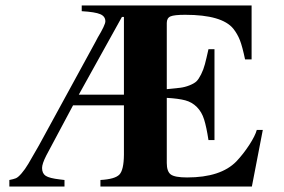

<svg xmlns="http://www.w3.org/2000/svg" viewBox="-20 -682 1040 702"><path d="M347.2 0V-23.9Q400.4 -26.9 416.5 -43.7Q432.6 -60.5 433.1 -116.2V-296.9H247.1L148.9 -112.8Q133.8 -83 133.8 -67.9Q133.8 -47.9 147.2 -39.1Q160.6 -30.3 199.2 -25.9L215.8 -23.9V0H14.2V-23.9Q29.8 -26.9 38.1 -30.3Q46.4 -33.7 58.8 -48.1Q71.3 -62.5 83.7 -83.3Q96.2 -104 122.1 -149.9L330.1 -530.8Q335.4 -540 336.9 -543.9Q365.2 -590.8 365.2 -604Q365.2 -622.1 346.7 -630.1Q328.1 -638.2 278.8 -641.1V-662.1H899.9V-464.8H876Q866.2 -511.7 857.2 -534.9Q848.1 -558.1 833 -577.1Q791.5 -627.9 657.2 -627.9Q617.2 -627.9 603.5 -622.1Q589.8 -616.2 589.8 -598.1V-356Q621.6 -358.9 638.9 -361.1Q656.2 -363.3 673.3 -370.1Q690.4 -377 698.5 -384.8Q706.5 -392.6 715.3 -410.2Q724.1 -427.7 729.2 -447.3Q734.4 -466.8 742.2 -502H764.2V-169.9H742.2Q734.9 -217.8 726.3 -245.1Q717.8 -272.5 700 -290.5Q682.1 -308.6 657.2 -315.2Q632.3 -321.8 589.8 -324.2V-85.9Q589.8 -54.7 604.7 -43.9Q619.6 -33.2 664.1 -33.2Q787.1 -33.2 844.2 -91.8Q869.6 -118.7 891.4 -152.1Q913.1 -185.5 918.9 -207H940.9L900.9 0ZM268.1 -335.9H433.1V-620.1H425.8Z"/></svg>

Font: Accordance
Style: Bold
Weight: 700
Version: Version 1.2 (build January 31, 2020) Miklal Software Solutio